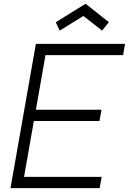

<svg xmlns="http://www.w3.org/2000/svg" viewBox="-20 -978 670 998"><path d="M290.5 -819 270 -862.5 425 -958.5 546 -862.5 510.5 -819 413.5 -895ZM216.5 -691.5 166.5 -407.5H507.5L497 -349H156L105 -58.5H508.5L498 0H34.5L166.5 -750H630L620 -691.5Z"/></svg>

Font: Russisch Sans Light
Style: Italic
Weight: 300
Italic angle: -10°
Designer: Michael Sharanda (font) & Cristiano Sobral (main changes)
Foundry: Michael Sharanda
Version: Version 2.00;September 8, 2020;FontCreator 13.0.0.2681 64-bi